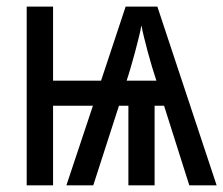

<svg xmlns="http://www.w3.org/2000/svg" viewBox="-20 -556 670 576"><path d="M452.1 -536.1 629.9 0H547.9L472.2 -238.8H443.8V0H365.2V-238.8H336.9L259.8 0H179.2L258.8 -238.8H139.2V0H60.1V-536.1H139.2V-314H283.2L356.9 -536.1ZM359.9 -314H449.2Q443.4 -331.1 436.5 -354Q429.7 -377 423.3 -400.4Q417 -423.8 411.9 -444.8Q406.7 -465.8 404.8 -478H403.8Q401.9 -465.8 396.7 -444.8Q391.6 -423.8 385.3 -400.4Q378.9 -377 372.3 -354Q365.7 -331.1 359.9 -314Z"/></svg>

Font: Droid Sans Mono
Style: Regular
Weight: 400
Monospace: yes
Foundry: Ascender Corporation
Version: Version 1.00 build 112